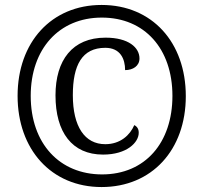

<svg xmlns="http://www.w3.org/2000/svg" viewBox="-20 -745 820 775"><path d="M390 10C593 10 730 -140 730 -357C730 -574 594 -725 390 -725C187 -725 51 -574 51 -358C51 -142 187 10 390 10ZM392 -41C221 -41 104 -165 104 -358C104 -547 218 -674 391 -674C564 -674 676 -548 676 -358C676 -169 566 -41 392 -41ZM396 -121C492 -121 540 -170 540 -209C540 -224 534 -234 522 -240C505 -200 466 -163 405 -163C322 -163 274 -234 274 -361C274 -482 311 -552 405 -552C466 -552 485 -507 485 -462C517 -462 543 -479 543 -509C543 -553 499 -593 406 -593C272 -593 204 -502 204 -360C204 -211 271 -121 396 -121Z"/></svg>

Font: Noto Serif Armenian SemiCondensed
Style: Regular
Weight: 400
Width: 4
Designer: Monotype Design Team
Foundry: Monotype Imaging Inc.
Version: Version 2.008